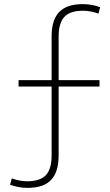

<svg xmlns="http://www.w3.org/2000/svg" viewBox="-20 -790 533 930"><path d="M114 120Q92 120 72 116.5Q52 113 29 105L37 74Q75 88 111 88Q174 88 202 58.5Q230 29 230 -37V-371H70V-402H230V-614Q230 -694 267 -732Q304 -770 380 -770Q402 -770 422.5 -766.5Q443 -763 465 -755L457 -724Q419 -738 382 -738Q320 -738 292 -708.5Q264 -679 264 -613V-402H462V-371H264V-36Q264 43 227.5 81.5Q191 120 114 120Z"/></svg>

Font: M PLUS 2 ExtraLight
Style: Regular
Weight: 250
Designer: Coji Morishita
Foundry: UNDERFOREST DESIGN
Version: Version 1.001